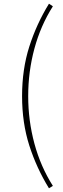

<svg xmlns="http://www.w3.org/2000/svg" viewBox="-20 -824 339 1035"><path d="M244 191Q177 82 138 -39.5Q99 -161 99 -306Q99 -451 138 -573Q177 -695 244 -804L265 -790Q199 -686 165.5 -562Q132 -438 132 -306Q132 -174 165.5 -50Q199 74 265 178Z"/></svg>

Font: Noto Sans HK Thin
Style: Regular
Weight: 100
Designer: Ryoko NISHIZUKA 西塚涼子 (kana, bopomofo & ideographs); Paul D. Hunt (Latin, Greek & Cyrillic); Sandoll Communications 산돌커뮤니
Foundry: Adobe
Version: Version 2.004-H2;hotconv 1.0.118;makeotfexe 2.5.65603